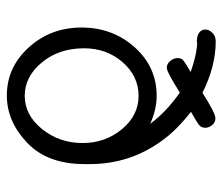

<svg xmlns="http://www.w3.org/2000/svg" viewBox="-65 -586 655 565"><g transform="rotate(90 262.5 -303.5)"><path d="M262.2 -437Q302.2 -437 344.2 -418Q310.1 -464.8 252.9 -504.9H252Q191.9 -466.8 179.2 -466.8Q168 -466.8 159.4 -476.8Q150.9 -486.8 150.9 -499Q150.9 -510.3 158.4 -516.1Q166 -522 191.9 -537.1Q155.8 -549.3 133.3 -553.2Q110.8 -557.1 105.5 -555.7Q100.1 -554.2 86.9 -557.1Q66.9 -563 66.9 -581.1Q66.9 -590.8 76.4 -600.8Q85.9 -610.8 102.1 -610.8Q175.3 -610.8 252.9 -571.8Q313 -609.9 328.1 -609.9Q340.3 -609.9 348.1 -600.3Q356 -590.8 356 -580.1Q356 -567.9 346.9 -561Q337.9 -554.2 309.1 -538.1Q364.3 -494.1 392.1 -455.1Q462.9 -359.9 462.9 -240.2V-225.1Q462.9 -115.2 399.9 -55.7Q336.9 3.9 261.2 3.9Q178.2 3.9 119.6 -60.5Q61 -125 61 -216.1Q61 -307.1 118.9 -372.1Q176.8 -437 262.2 -437ZM122.1 -223.1Q122.1 -149.9 163.6 -99.4Q205.1 -48.8 262 -48.8Q318.8 -48.8 359.9 -99.9Q400.9 -150.9 400.9 -219.2Q400.9 -285.2 360.4 -334.5Q319.8 -383.8 262 -383.8Q204.1 -383.8 163.1 -336.9Q122.1 -290 122.1 -223.1Z"/></g></svg>

Font: CMU Typewriter Text
Style: Light
Weight: 200
Version: Version 0.7.0